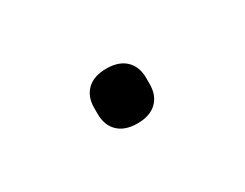

<svg xmlns="http://www.w3.org/2000/svg" viewBox="-30 -474 391 307"><g transform="rotate(-30 165.0 -320.5)"><path d="M117 -315V-326Q117 -347 129.5 -359Q142 -371 165 -371Q188 -371 200.5 -359Q213 -347 213 -326V-315Q213 -294 200.5 -282Q188 -270 165 -270Q142 -270 129.5 -282Q117 -294 117 -315Z"/></g></svg>

Font: IBM Plex Sans JP Light
Style: Regular
Weight: 300
Designer: Mike Abbink; Paul van der Laan; Pieter van Rosmalen; Wujin Sim; Yejin Wi; Jinhee Kim; Boomi Park; Yona Kim; Kichan Ma
Foundry: Sandoll Inc.
Version: Version 1.002